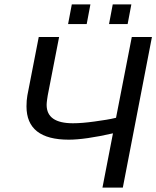

<svg xmlns="http://www.w3.org/2000/svg" viewBox="-20 -857 714 877"><path d="M496 -248Q368 -219 294 -219Q101 -219 101 -371Q101 -385 102 -397.5Q103 -410 105 -421L157 -688H250L198 -421Q197 -416 195 -401Q193 -386 193 -378Q193 -294 313 -294Q334 -294 358.5 -296Q383 -298 412 -302Q441 -306 465.5 -310Q490 -314 510 -319L582 -688H674L541 0H448ZM478 -747 495 -837H580L563 -747ZM291 -747 308 -837H393L376 -747Z"/></svg>

Font: Libra Sans Modern
Style: Italic
Weight: 400
Italic angle: -12°
Foundry: Stefan Peev, Context Ltd
Version: Version 1.000